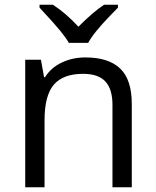

<svg xmlns="http://www.w3.org/2000/svg" viewBox="-20 -786 654 806"><path d="M452.1 0V-346.2Q452.1 -411.6 422.4 -443.8Q392.6 -476.1 329.1 -476.1Q245.1 -476.1 206.1 -430.7Q167 -385.3 167 -280.8V0H85.9V-535.2H151.9L165 -461.9H168.9Q193.8 -501.5 238.8 -523.2Q283.7 -544.9 338.9 -544.9Q435.5 -544.9 484.4 -498.3Q533.2 -451.7 533.2 -349.1V0ZM146 -766.1H202.1Q257.8 -730 309.1 -673.8Q372.6 -737.3 417 -766.1H475.1V-753.9L442.9 -720.7Q372.6 -648.4 350.1 -606H269Q257.8 -626 232.9 -656.7Q208 -687.5 146 -753.9Z"/></svg>

Font: f3_58770 
Style: Regular
Weight: 400
Foundry: Ascender Corporation
Version: Version 1.10